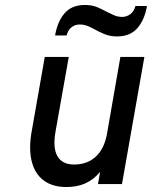

<svg xmlns="http://www.w3.org/2000/svg" viewBox="-20 -740 611 772"><path d="M247 12Q191.5 12 156 -14.2Q120.5 -40.5 107.8 -90.2Q95 -140 107 -209.5L160 -511H256.5L203.5 -212.5Q191.5 -146 210.8 -112.2Q230 -78.5 278 -78.5Q331.5 -78.5 365.8 -110.8Q400 -143 410.5 -203.5L464 -511H560.5L470.5 0H374L382.5 -49Q357 -18 323.8 -3Q290.5 12 247 12ZM450.5 -593.5Q423 -593.5 401 -602.5Q379 -611.5 363 -620.5Q350 -628 334.2 -634.8Q318.5 -641.5 300.5 -641.5Q282.5 -641.5 268 -630.8Q253.5 -620 248 -597.5H201.5Q211 -653.5 239.8 -686.8Q268.5 -720 321.5 -720Q350 -720 371.2 -711Q392.5 -702 410.5 -692Q424 -685 439 -678.5Q454 -672 471 -672Q489 -672 503.8 -682.8Q518.5 -693.5 524.5 -716H571Q561.5 -660.5 532.5 -627Q503.5 -593.5 450.5 -593.5Z"/></svg>

Font: Overpass Medium
Style: Italic
Weight: 500
Italic angle: -10°
Designer: Delve Withrington, Dave Bailey, Thomas Jockin
Foundry: Delve Fonts LLC
Version: Version 4.000